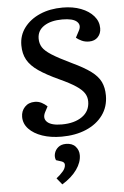

<svg xmlns="http://www.w3.org/2000/svg" viewBox="-64 -760 705 1089"><g transform="rotate(-5 288.5 -215.5)"><path d="M536 -197Q536 -133 501.5 -85.5Q467 -38 406 -12Q345 14 266 14Q204 14 156 -2.5Q108 -19 80 -48.5Q52 -78 52 -117Q52 -150 73.5 -173Q95 -196 131 -196Q152 -196 170 -186.5Q188 -177 201 -164L184 -132Q167 -98 190.5 -76.5Q214 -55 273 -55Q345 -55 389 -86Q433 -117 433 -172Q433 -198 419.5 -219Q406 -240 373 -262Q340 -284 281 -311Q209 -344 165.5 -374Q122 -404 102.5 -439Q83 -474 83 -522Q83 -579 116 -622.5Q149 -666 205.5 -690.5Q262 -715 335 -715Q393 -715 438.5 -697.5Q484 -680 510.5 -649.5Q537 -619 537 -580Q537 -550 518.5 -530Q500 -510 468 -510Q445 -510 426.5 -518.5Q408 -527 395 -538L415 -576Q432 -607 409.5 -627.5Q387 -648 327 -648Q262 -648 223 -622.5Q184 -597 184 -551Q184 -523 197.5 -501.5Q211 -480 248.5 -456Q286 -432 359 -397Q427 -365 465.5 -336.5Q504 -308 520 -275Q536 -242 536 -197ZM246 284 216 247Q237 231 253.5 212Q270 193 270 174Q270 160 253 154L222 144Q214 126 219.5 105.5Q225 85 242 71Q259 57 286 57Q322 57 340.5 78Q359 99 359 127Q359 168 330 209Q301 250 246 284Z"/></g></svg>

Font: Literata 7pt Medium
Style: Italic
Weight: 500
Italic angle: -2°
Designer: Latin by Veronika Burian and Jose Scaglione. Greek by Irene Vlachou. Cyrillic by Vera Evstafieva
Foundry: TypeTogether
Version: Version 3.002